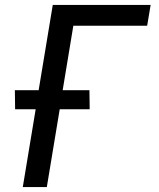

<svg xmlns="http://www.w3.org/2000/svg" viewBox="-20 -755 640 775"><path d="M72 0 124 -314H41L40 -391H136L193 -735H588L574 -651H276L233 -391H341L342 -314H221L169 0Z"/></svg>

Font: Iosevka Custom Medium
Style: Italic
Weight: 500
Italic angle: -9°
Designer: Belleve Invis
Foundry: Belleve Invis
Version: Version 27.0.1